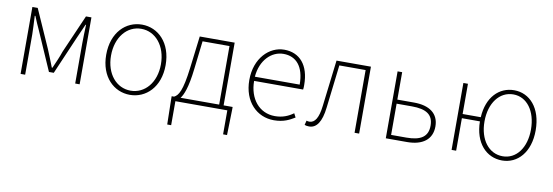

<svg xmlns="http://www.w3.org/2000/svg" viewBox="-55 -920 4285 1489"><g transform="rotate(10 2087.5 -175.5)"><path d="M105 0H141V-318C141 -357 137 -412 135 -463H140C155 -425 170 -392 186 -357L319 -53H357L488 -357C504 -392 519 -425 535 -463H539C537 -412 535 -357 535 -318V0H570V-527H527L396 -227C381 -182 360 -136 340 -90H335C318 -136 298 -182 280 -227L147 -527H105Z M967 13C1093 13 1201 -88 1201 -262C1201 -439 1093 -540 967 -540C841 -540 733 -439 733 -262C733 -88 841 13 967 13ZM967 -20C855 -20 771 -118 771 -262C771 -407 855 -507 967 -507C1079 -507 1164 -407 1164 -262C1164 -118 1079 -20 967 -20Z M1451 -494H1663V-33H1359C1381 -61 1408 -121 1425 -272ZM1698 -33V-527H1423L1392 -274C1369 -88 1341 -50 1308 -33H1289V-13L1293 189H1324V0H1733V189H1764L1769 -13V-33Z M2101 13C2179 13 2224 -13 2264 -37L2248 -68C2208 -39 2163 -20 2103 -20C1979 -20 1898 -122 1898 -261H2284C2286 -274 2286 -286 2286 -297C2286 -453 2209 -540 2087 -540C1970 -540 1860 -434 1860 -262C1860 -90 1968 13 2101 13ZM1898 -294C1909 -427 1993 -507 2087 -507C2186 -507 2251 -437 2251 -294Z M2379 13C2437 13 2475 -40 2488 -156C2502 -270 2515 -381 2528 -494H2735V0H2771V-527H2500C2485 -405 2470 -284 2456 -162C2445 -68 2418 -24 2374 -24C2365 -24 2359 -26 2352 -28L2343 7C2354 11 2363 13 2379 13Z M2981 0H3148C3271 0 3344 -55 3344 -157C3344 -258 3271 -311 3148 -311H3017V-527H2981ZM3017 -33V-279H3137C3251 -279 3306 -243 3306 -157C3306 -70 3251 -33 3137 -33Z M3897 -20C3788 -20 3712 -118 3712 -262C3712 -407 3788 -507 3897 -507C4004 -507 4078 -407 4078 -262C4078 -118 4004 -20 3897 -20ZM3535 -289V-527H3499V0H3535V-256H3677C3679 -86 3774 13 3898 13C4019 13 4115 -88 4115 -262C4115 -439 4019 -540 3898 -540C3780 -540 3687 -449 3678 -289Z"/></g></svg>

Font: Source Han Sans CN ExtraLight
Style: Regular
Weight: 250
Designer: Ryoko NISHIZUKA (kana & ideographs); Paul D. Hunt (Latin, Greek & Cyrillic); Wenlong ZHANG (bopomofo); Sandoll Communica
Foundry: Adobe Systems Incorporated
Version: Version 1.004;PS 1.004;hotconv 16.6.51;makeotf.lib2.5.65220